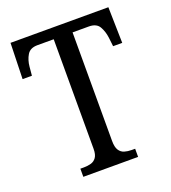

<svg xmlns="http://www.w3.org/2000/svg" viewBox="-131 -811 808 909"><g transform="rotate(-20 272.5 -357.0)"><path d="M133 0V-41H151Q170 -41 186.5 -45.5Q203 -50 213.5 -64.5Q224 -79 224 -108V-660H142Q105 -660 90 -635Q75 -610 72 -577L68 -533H21L26 -714H519L523 -533H477L472 -577Q468 -610 453.5 -635Q439 -660 401 -660H319V-113Q319 -82 329 -66.5Q339 -51 355.5 -46Q372 -41 392 -41H409V0Z"/></g></svg>

Font: Noto Serif Condensed
Style: Regular
Weight: 400
Width: 3
Designer: Monotype Design Team
Foundry: Monotype Imaging Inc.
Version: Version 2.015